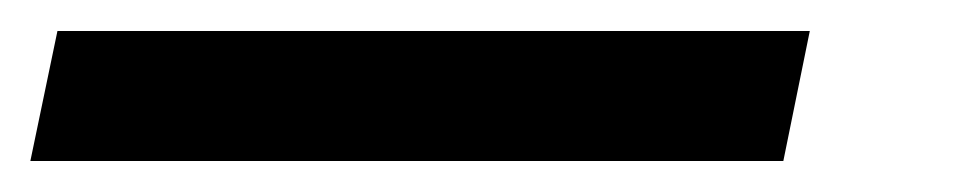

<svg xmlns="http://www.w3.org/2000/svg" viewBox="-85 42 624 124"><path d="M-65.4 146 -47.9 62H438L420.9 146Z"/></svg>

Font: Reddit Sans
Style: Bold Italic
Weight: 700
Italic angle: -11.25°
Designer: Stephen Hutchings
Version: Version 1.013